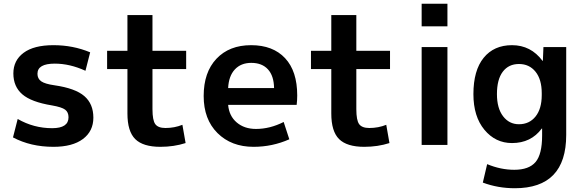

<svg xmlns="http://www.w3.org/2000/svg" viewBox="-20 -770 3097 1020"><path d="M434 -394Q351 -432 271 -432Q179 -432 179 -378Q179 -352 199 -338Q219 -324 269 -317Q380 -301 428 -259.5Q476 -218 476 -145Q476 -73 420.5 -31.5Q365 10 264 10Q143 10 49 -40L74 -138Q159 -89 257 -89Q344 -89 344 -147Q344 -174 326 -187.5Q308 -201 256 -210Q146 -228 98.5 -269Q51 -310 51 -380Q51 -449 105.5 -489.5Q160 -530 264 -530Q368 -530 459 -492Z M790 -500H969V-403H790V-190Q790 -131 805 -110.5Q820 -90 859 -90Q907 -90 949 -107L966 -10Q904 10 832 10Q740 10 698.5 -31Q657 -72 657 -167V-403H549V-500H657V-690H790Z M1192 -302H1436Q1435 -367 1403.5 -401.5Q1372 -436 1315 -436Q1260 -436 1227.5 -401Q1195 -366 1192 -302ZM1192 -213Q1197 -154 1237.5 -119.5Q1278 -85 1340 -85Q1414 -85 1487 -122L1517 -30Q1427 10 1327 10Q1209 10 1135.5 -63Q1062 -136 1062 -260Q1062 -386 1130 -458Q1198 -530 1314 -530Q1430 -530 1494.5 -461Q1559 -392 1559 -263Q1559 -238 1556 -213Z M1873 -500H2052V-403H1873V-190Q1873 -131 1888 -110.5Q1903 -90 1942 -90Q1990 -90 2032 -107L2049 -10Q1987 10 1915 10Q1823 10 1781.5 -31Q1740 -72 1740 -167V-403H1632V-500H1740V-690H1873Z M2220 -630V-750H2357V-630ZM2220 0V-520H2357V0Z M2700 -530Q2800 -530 2862 -447H2864L2867 -520H2988V-53Q2988 230 2715 230Q2625 230 2545 200L2568 102Q2640 132 2712 132Q2790 132 2825 91Q2860 50 2860 -50V-87H2858Q2801 -10 2700 -10Q2612 -10 2553.5 -80.5Q2495 -151 2495 -270Q2495 -396 2549.5 -463Q2604 -530 2700 -530ZM2620 -270Q2620 -195 2652.5 -152.5Q2685 -110 2737 -110Q2792 -110 2825 -151Q2858 -192 2858 -265V-275Q2858 -348 2825 -389Q2792 -430 2737 -430Q2682 -430 2651 -389Q2620 -348 2620 -270Z"/></svg>

Font: M PLUS 1p
Style: Bold
Weight: 700
Version: Version 1.062